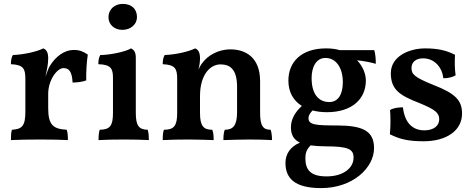

<svg xmlns="http://www.w3.org/2000/svg" viewBox="-20 -715 2425 984"><path d="M430 -435C408 -451 387 -459 360 -459C307 -459 265 -424 236 -378C228 -366 222 -346 213 -322C220 -355 227 -384 227 -417C227 -448 217 -461 202 -467C171 -451 103 -435 46 -433C38 -420 36 -404 36 -386C101 -383 110 -362 110 -310V-144C110 -70 94 -53 41 -50C37 -37 36 -20 36 3C67 1 133 0 187 0C239 0 295 1 328 3C328 -17 327 -36 322 -50C253 -54 227 -74 227 -161V-234C227 -305 273 -366 305 -366C332 -366 349 -351 352 -292C375 -292 406 -296 422 -303C421 -342 424 -399 430 -435Z M607 -562C651 -562 682 -591 682 -627C682 -669 655 -695 609 -695C569 -695 536 -669 536 -626C536 -590 565 -562 607 -562ZM485 3C515 1 568 0 615 0C661 0 711 1 743 3C743 -13 742 -34 737 -50C692 -51 676 -70 676 -137V-420C676 -448 666 -461 651 -467C625 -450 543 -433 494 -433C486 -420 484 -404 484 -386C550 -384 559 -362 559 -315V-137C559 -70 544 -51 491 -50C486 -35 485 -16 485 3Z M1367 -50C1329 -50 1313 -69 1313 -137V-299C1313 -419 1241 -462 1161 -462C1094 -462 1043 -427 1019 -395C1008 -382 1003 -370 997 -358C1003 -381 1005 -401 1005 -417C1005 -448 995 -461 980 -467C949 -451 881 -435 824 -433C816 -420 814 -404 814 -386C879 -383 888 -362 888 -310V-137C888 -70 872 -50 820 -50C815 -37 814 -19 814 3C843 1 903 0 947 0C990 0 1046 2 1075 3C1075 -18 1074 -34 1068 -50C1023 -50 1005 -69 1005 -137V-222C1005 -335 1059 -385 1110 -385C1161 -385 1195 -358 1195 -269V-140C1195 -71 1174 -50 1132 -50C1126 -35 1125 -18 1125 3C1156 2 1214 0 1256 0C1299 0 1344 1 1374 3C1374 -19 1372 -35 1367 -50Z M1712 -72C1596 -72 1561 -75 1561 -110C1561 -122 1568 -135 1582 -149C1604 -143 1629 -140 1655 -140C1788 -140 1855 -211 1855 -302C1855 -334 1841 -374 1810 -406C1840 -403 1879 -396 1906 -388C1906 -413 1904 -439 1898 -458H1721C1701 -464 1677 -467 1651 -467C1525 -467 1458 -398 1458 -302C1458 -242 1484 -199 1527 -172C1495 -143 1471 -106 1471 -63C1471 -23 1486 1 1517 16C1469 36 1443 73 1443 120C1443 200 1492 249 1626 249C1787 249 1897 146 1897 44C1897 -45 1837 -71 1712 -72ZM1648 -418C1704 -418 1737 -365 1737 -294C1737 -227 1710 -192 1668 -192C1611 -192 1577 -235 1577 -315C1577 -371 1600 -418 1648 -418ZM1654 189C1574 189 1545 158 1545 96C1545 70 1551 51 1572 30C1594 33 1620 35 1649 35C1767 35 1792 50 1792 93C1792 145 1741 189 1654 189Z M2315 -329C2310 -364 2310 -401 2312 -434C2270 -456 2225 -467 2159 -467C2076 -467 1983 -426 1983 -340C1983 -256 2028 -226 2129 -187C2212 -153 2231 -136 2231 -103C2231 -70 2202 -47 2155 -47C2094 -47 2054 -86 2045 -165C2021 -165 1994 -161 1979 -151C1982 -119 1982 -61 1978 -27C2026 -3 2069 9 2151 9C2267 9 2348 -45 2348 -133C2348 -201 2313 -236 2203 -279C2100 -320 2089 -336 2089 -367C2089 -397 2112 -416 2148 -416C2210 -416 2247 -366 2252 -314C2276 -314 2299 -319 2315 -329Z"/></svg>

Font: Vollkorn Semibold
Style: Regular
Weight: 600
Designer: Friedrich Althausen
Foundry: Friedrich Althausen
Version: Version 4.015;PS 004.015;hotconv 1.0.88;makeotf.lib2.5.64775